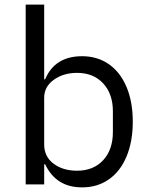

<svg xmlns="http://www.w3.org/2000/svg" viewBox="-20 -797 648 830"><path d="M175 -87H171V0H91V-777H171V-454H175Q217 -554 335 -554Q401 -554 450.5 -519.5Q500 -485 527 -421Q554 -357 554 -271Q554 -185 527 -120.5Q500 -56 450.5 -21.5Q401 13 335 13Q278 13 238.5 -12Q199 -37 175 -87ZM468 -226V-316Q468 -391 426 -436.5Q384 -482 313 -482Q254 -482 212.5 -452Q171 -422 171 -375V-172Q171 -120 211.5 -89.5Q252 -59 313 -59Q384 -59 426 -104.5Q468 -150 468 -226Z"/></svg>

Font: IBM Plex Sans JP
Style: Regular
Weight: 400
Designer: Mike Abbink; Paul van der Laan; Pieter van Rosmalen; Wujin Sim; Yejin Wi; Jinhee Kim; Boomi Park; Yona Kim; Kichan Ma
Foundry: Sandoll Inc.
Version: Version 1.001